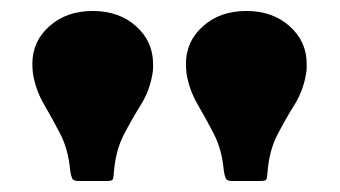

<svg xmlns="http://www.w3.org/2000/svg" viewBox="-20 -788 619 350"><path d="M538 -654Q539 -659.5 539 -663.5Q539 -667.5 539 -672Q539 -712.5 508 -740.2Q477 -768 429 -768Q381 -768 350 -740.2Q319 -712.5 319 -672Q319 -667.5 319.2 -663.5Q319.5 -659.5 320 -654Q325 -624 340 -598.2Q355 -572.5 369.8 -544Q384.5 -515.5 388 -477Q389 -469 391.2 -463.5Q393.5 -458 403.5 -458H452.5Q463 -458 465 -460.2Q467 -462.5 467.5 -472.5Q470.5 -513 485.5 -542Q500.5 -571 516.8 -597Q533 -623 538 -654ZM258 -654Q259 -659.5 259 -663.5Q259 -667.5 259 -672Q259 -712.5 228 -740.2Q197 -768 149 -768Q101 -768 70 -740.2Q39 -712.5 39 -672Q39 -667.5 39.2 -663.5Q39.5 -659.5 40 -654Q45 -624 60 -598.2Q75 -572.5 89.8 -544Q104.5 -515.5 108 -477Q109 -469 111.2 -463.5Q113.5 -458 123.5 -458H172.5Q183 -458 185 -460.2Q187 -462.5 187.5 -472.5Q190.5 -513 205.5 -542Q220.5 -571 236.8 -597Q253 -623 258 -654Z"/></svg>

Font: Besley Black
Style: Regular
Weight: 900
Designer: Owen Earl
Foundry: indestructible type*
Version: Version 2.001